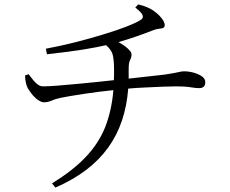

<svg xmlns="http://www.w3.org/2000/svg" viewBox="-20 -795 1040 867"><path d="M591 -761 604 -775C644 -766 670 -751 687 -736C703 -723 724 -700 724 -681C724 -672 718 -667 705 -666C692 -665 680 -662 668 -657C616 -637 568 -620 515 -605C546 -588 574 -564 574 -551C574 -541 572 -532 568 -525C563 -517 561 -503 561 -482C561 -475 561 -469 561 -462C561 -455 561 -447 561 -440C624 -447 690 -454 722 -458C743 -461 759 -464 770 -466C780 -468 788 -470 794 -471C799 -472 805 -473 811 -473C838 -473 871 -465 892 -450C902 -443 907 -434 907 -424C907 -408 900 -397 879 -397C870 -397 857 -398 840 -401C822 -404 800 -405 775 -405C746 -405 693 -403 637 -400C609 -399 583 -397 559 -395C543 -190 445 -41 230 52L215 33C340 -44 415 -122 455 -221C474 -270 487 -326 492 -388C453 -384 404 -378 358 -371C312 -364 272 -357 253 -353C238 -350 225 -346 214 -341C203 -336 191 -333 178 -333C162 -333 138 -351 121 -374C104 -397 96 -407 93 -454L109 -460C132 -431 149 -405 174 -405C206 -405 265 -410 328 -416C359 -419 390 -422 420 -425C449 -428 474 -431 494 -433C495 -444 495 -454 495 -465C495 -486 496 -523 488 -551C484 -564 474 -578 459 -591C406 -579 331 -565 192 -550L187 -575C274 -591 367 -615 448 -640C528 -664 591 -689 615 -705C624 -710 627 -717 624 -726C621 -735 610 -746 591 -761Z"/></svg>

Font: CJK Symbols
Style: Regular
Weight: 400
Designer: Ryoko NISHIZUKA 西塚涼子 (kana & ideographs); Frank Grießhammer (serif-style Latin); Paul D. Hunt (sans serif–style Latin); 
Foundry: Unicode
Version: Version 2.000;hotconv 1.1.0;makeotfexe 2.6.0